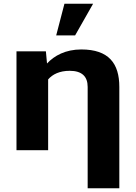

<svg xmlns="http://www.w3.org/2000/svg" viewBox="-20 -802 725 1025"><path d="M352 -424C417 -424 448 -394 448 -338V203H617V-338C617 -463 561 -538 414 -538C330 -538 270 -505 231 -463L225 -528H68V0H237V-378C260 -405 298 -424 352 -424ZM324 -782 280 -613H381L477 -782Z"/></svg>

Font: Asimov
Style: XWid
Weight: 500
Designer: Google
Version: Version 2.000980; 2014